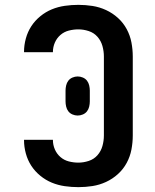

<svg xmlns="http://www.w3.org/2000/svg" viewBox="-20 -763 640 791"><path d="M303 8Q275 8 247 4Q219 0 193.5 -10.5Q168 -21 146 -39Q124 -57 109 -80Q94 -103 86.5 -130.5Q79 -158 79 -185Q79 -186 79 -186Q79 -186 79 -187H198Q198 -186 198 -186Q198 -186 198 -186Q198 -166 206 -147.5Q214 -129 229 -116Q244 -103 263.5 -98Q283 -93 303 -93Q324 -93 345.5 -100Q367 -107 381.5 -123.5Q396 -140 402 -161.5Q408 -183 408 -205V-530Q408 -552 402 -573.5Q396 -595 381.5 -611.5Q367 -628 345.5 -635Q324 -642 303 -642Q283 -642 263.5 -637Q244 -632 229 -619Q214 -606 206 -587.5Q198 -569 198 -549Q198 -549 198 -549Q198 -549 198 -548H79Q79 -549 79 -549Q79 -549 79 -550Q79 -577 86.5 -604.5Q94 -632 109 -655Q124 -678 146 -696Q168 -714 193.5 -724.5Q219 -735 247 -739Q275 -743 303 -743Q332 -743 361 -738.5Q390 -734 417 -721.5Q444 -709 466 -689Q488 -669 502 -643Q516 -617 521.5 -588Q527 -559 527 -530V-205Q527 -176 521.5 -147Q516 -118 502 -92Q488 -66 466 -46Q444 -26 417 -13.5Q390 -1 361 3.5Q332 8 303 8ZM300 -287Q289 -287 278.5 -291.5Q268 -296 261.5 -304.5Q255 -313 252.5 -324Q250 -335 250 -345V-390Q250 -400 252.5 -411Q255 -422 261.5 -430.5Q268 -439 278.5 -443.5Q289 -448 300 -448Q311 -448 321.5 -443.5Q332 -439 338.5 -430.5Q345 -422 347.5 -411Q350 -400 350 -390V-345Q350 -335 347.5 -324Q345 -313 338.5 -304.5Q332 -296 321.5 -291.5Q311 -287 300 -287Z"/></svg>

Font: Zed Sans Extended
Style: Bold
Weight: 700
Width: 7
Designer: Belleve Invis
Foundry: Belleve Invis
Version: Version 1.0.0; ttfautohint (v1.8.4)